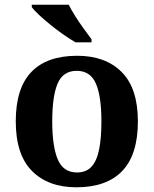

<svg xmlns="http://www.w3.org/2000/svg" viewBox="-20 -786 653 816"><path d="M304.6 10Q185 10 116 -59.3Q47 -128.7 47 -270.3Q47 -411 113.1 -480Q179.2 -549 308 -549Q428 -549 497 -480Q566 -411 566 -270.3Q566 -128.7 499.5 -59.3Q433 10 304.6 10ZM307.2 -53Q346 -53 368.7 -77.4Q391.3 -101.7 401.2 -150.5Q411 -199.2 411 -270Q411 -377 387.5 -431Q364 -485 306 -485Q248 -485 225 -431.2Q202 -377.5 202 -270Q202 -164 225.5 -108.5Q249 -53 307.2 -53ZM301 -606Q277 -620 249 -639.5Q221 -659 194 -681Q167 -703 145.5 -723Q124 -743 115 -756V-766H272Q283 -744 300 -717Q317 -690 336 -664Q355 -638 369 -619V-606Z"/></svg>

Font: Noto Serif Armenian
Style: Regular
Weight: 400
Designer: Monotype Design Team
Foundry: Monotype Imaging Inc.
Version: Version 2.007